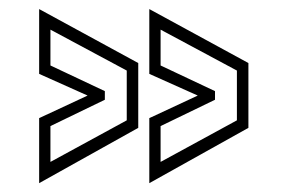

<svg xmlns="http://www.w3.org/2000/svg" viewBox="-20 -522 640 434"><path d="M68.5 -108V-255L178 -306L68.5 -355V-501.5L292.5 -379.5V-233ZM94 -156 266.5 -250V-362.5L94 -455V-374L217 -316V-296.5L94 -237ZM317.5 -108V-255L427 -306L317.5 -355V-501.5L541.5 -379.5V-233ZM343 -156 515.5 -250V-362.5L343 -455V-374L466 -316V-296.5L343 -237Z"/></svg>

Font: Tourney Thin Light
Style: Regular
Weight: 300
Version: Version 1.015